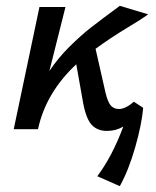

<svg xmlns="http://www.w3.org/2000/svg" viewBox="-20 -442 534 657"><path d="M438 -94 470 -73Q465 -16 442.5 62.5Q420 141 390 195L313 161Q364 93 402 -9Q377 6 346 6Q311 6 291.5 -17.5Q272 -41 262 -104L241 -222Q137 -125 110 0H27L115 -418H204L149 -199Q179 -244 218 -282.5Q257 -321 291.5 -348Q326 -375 390 -422L487 -393Q461 -374 417 -348Q356 -311 307 -275L341 -125Q349 -92 359.5 -80.5Q370 -69 387 -69Q399 -69 412.5 -76Q426 -83 438 -94Z"/></svg>

Font: Ysabeau Infant Semibold
Style: Italic
Weight: 600
Italic angle: -12°
Designer: Christian Thalmann (Catharsis Fonts)
Version: Version 0.003